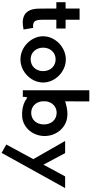

<svg xmlns="http://www.w3.org/2000/svg" viewBox="619 -1520 1149 2428"><g transform="rotate(90 1194.0 -306.5)"><path d="M8 -444H88L89 -272C89 -251 89 -230 90 -210C94 -117 125 -33 241 -20C287 -16 328 -26 354 -29L333 -151C320 -150 299 -146 275 -155C246 -164 233 -193 231 -239C230 -251 230 -262 230 -275V-444H341V-561H230V-738H88V-561H8ZM231 -230V-229Z M439 -277C439 -127 574 10 732 10C890 10 1024 -127 1024 -277C1024 -426 890 -564 732 -564C575 -564 439 -427 439 -277ZM583 -277C583 -368 646 -435 731 -435C817 -435 880 -368 880 -277C880 -186 817 -119 731 -119C646 -118 583 -186 583 -277Z M1122 -20H1205C1205 -31 1206 -54 1210 -65L1214 -78L1225 -70C1268 -38 1323 -16 1402 -11C1418 -11 1437 -11 1455 -12C1589 -21 1692 -137 1700 -278C1701 -294 1701 -309 1699 -324C1688 -458 1585 -572 1455 -582H1454C1444 -584 1433 -584 1421 -584C1377 -584 1324 -575 1275 -559L1262 -555L1263 -861H1122ZM1262 -258V-316C1274 -395 1331 -448 1407 -448C1492 -447 1554 -383 1554 -287C1554 -192 1495 -126 1407 -126C1331 -126 1274 -179 1262 -258Z M1763 -555 1993 -153 1808 189 1914 248 2359 -555H2211L2063 -281L1917 -555Z"/></g></svg>

Font: Rabbid Highway Sign IV
Style: Obl
Weight: 400
Foundry: Cannot Into Space Fonts
Version: Version 0.277